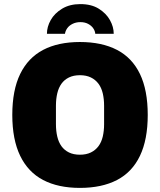

<svg xmlns="http://www.w3.org/2000/svg" viewBox="-20 -905 781 937"><path d="M370 12Q264 12 190.5 -26.5Q117 -65 78.5 -144.5Q40 -224 40 -344Q40 -465 78.5 -544Q117 -623 190.5 -661.5Q264 -700 370 -700Q477 -700 551 -661.5Q625 -623 663 -544Q701 -465 701 -344Q701 -224 663 -144.5Q625 -65 551 -26.5Q477 12 370 12ZM370 -150Q401 -150 423.5 -161Q446 -172 460.5 -191.5Q475 -211 481.5 -238.5Q488 -266 488 -299V-389Q488 -422 481.5 -449.5Q475 -477 460.5 -496.5Q446 -516 423.5 -527Q401 -538 370 -538Q339 -538 316.5 -527Q294 -516 280 -496.5Q266 -477 259.5 -449.5Q253 -422 253 -389V-299Q253 -266 259.5 -238.5Q266 -211 280 -191.5Q294 -172 316.5 -161Q339 -150 370 -150ZM209 -740Q209 -774 227.5 -807Q246 -840 283 -862.5Q320 -885 372 -885Q426 -885 462 -862.5Q498 -840 516.5 -807Q535 -774 535 -740H445Q444 -754 435 -767Q426 -780 410 -788.5Q394 -797 372 -797Q351 -797 334 -788.5Q317 -780 308 -767Q299 -754 297 -740Z"/></svg>

Font: Archivo SemiCondensed Black
Style: Regular
Weight: 900
Width: 4
Designer: Hector Gatti
Foundry: Omnibus-Type
Version: Version 2.001